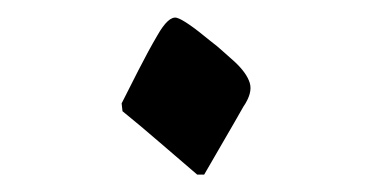

<svg xmlns="http://www.w3.org/2000/svg" viewBox="-20 -394 428 221"><path d="M222 -347Q230 -341 236.5 -335Q243 -329 250 -323Q264 -310 267.5 -298.5Q271 -287 260 -271Q251 -255 237 -231Q223 -207 215 -193H207Q187 -210 164.5 -229.5Q142 -249 121 -266L120 -275Q127 -289 139 -312.5Q151 -336 161 -353Q174 -376 183.5 -373.5Q193 -371 222 -347Z"/></svg>

Font: Bona Nova
Style: Regular
Weight: 400
Designer: Mateusz Machalski
Foundry: Capitalics
Version: Version 4.001; ttfautohint (v1.8.3)